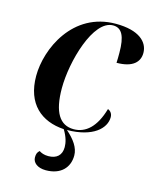

<svg xmlns="http://www.w3.org/2000/svg" viewBox="-115 -624 744 926"><g transform="rotate(15 256.5 -161.0)"><path d="M203 224C278 224 318 180 318 120C318 81 292 45 252 10C381 9 440 -48 440 -104C440 -123 429 -134 417 -139C390 -44 341 -2 282 -2C212 -2 176 -59 176 -179C176 -312 238 -535 337 -535C381 -535 400 -497 400 -415C400 -395 400 -379 399 -365C481 -365 512 -400 512 -444C512 -498 465 -546 348 -546C133 -546 41 -339 41 -204C41 -64 123 3 236 10C257 44 263 72 263 93C263 133 239 155 197 155C176 155 162 149 151 142C141 151 137 160 137 177C137 203 161 224 203 224Z"/></g></svg>

Font: Noto Serif Display SemiBold
Style: Italic
Weight: 600
Italic angle: -12°
Designer: Monotype Design Team
Foundry: Monotype Imaging Inc.
Version: Version 2.009